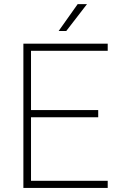

<svg xmlns="http://www.w3.org/2000/svg" viewBox="-20 -926 593 946"><path d="M408.7 -905.8 306.6 -773.4H269L362.8 -905.8ZM510.7 -675.8H132.8V-383.8H463.9V-348.1H132.8V-35.2H510.7V0H95.2V-710.9H510.7Z"/></svg>

Font: Robert Sans ExtraLight
Style: Regular
Weight: 250
Designer: Christian Robertson (extended by Adam Twardoch)
Foundry: Google
Version: Version 12.135;April 2, 2019;FontCreator 11.5.0.2425 64-bit;